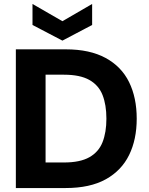

<svg xmlns="http://www.w3.org/2000/svg" viewBox="-20 -949 752 969"><path d="M60 0V-700H312Q433 -700 513 -656.5Q593 -613 631.5 -534.5Q670 -456 670 -350Q670 -245 631.5 -166.5Q593 -88 513.5 -44Q434 0 311 0ZM210 -129H303Q384 -129 431 -155.5Q478 -182 497.5 -231.5Q517 -281 517 -350Q517 -420 497.5 -469.5Q478 -519 431 -545.5Q384 -572 303 -572H210ZM295 -744 144 -823V-929L295 -842L445 -929V-823Z"/></svg>

Font: DM Sans 28pt Black
Style: Regular
Weight: 900
Version: Version 4.004;gftools[0.9.30]